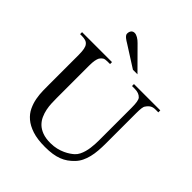

<svg xmlns="http://www.w3.org/2000/svg" viewBox="-244 -1045 1211 1211"><g transform="rotate(45 361.5 -439.5)"><path d="M687 -644.5Q666.5 -644.5 652.6 -636.2Q638.7 -627.9 627.4 -610.8Q621.6 -604 619.4 -586.9Q617.2 -569.8 617.2 -542V-272.5Q617.2 -238.3 614.7 -207.3Q612.3 -176.3 605.7 -149.2Q599.1 -122.1 587.9 -99.1Q576.7 -76.2 559.1 -57.6Q541 -38.6 521.5 -24.9Q502 -11.2 478.5 -2.2Q455.1 6.8 426.3 11.2Q397.5 15.6 360.8 15.6Q293 15.6 247.3 0.5Q201.7 -14.6 172.9 -39.3Q144 -64 129.2 -95.7Q114.3 -127.4 108.2 -160.9Q102.1 -194.3 101.6 -227.1Q101.1 -259.8 101.1 -285.6V-545.4Q101.1 -576.2 97.2 -595.9Q93.3 -615.7 84.5 -625.5Q76.7 -635.7 63.2 -640.1Q49.8 -644.5 29.8 -644.5H14.6V-662.1H281.7V-644.5H256.8Q236.8 -644.5 226.6 -638.2Q216.3 -631.8 207.5 -618.7Q202.1 -608.9 198.7 -591.1Q195.3 -573.2 195.3 -545.4V-256.3Q195.3 -234.9 196.3 -209.2Q197.3 -183.6 202.4 -158.2Q207.5 -132.8 218.3 -108.9Q229 -85 248 -66.4Q267.1 -47.9 296.4 -36.9Q325.7 -25.9 367.7 -25.9Q397.5 -25.9 422.6 -32Q447.8 -38.1 467.8 -47.4Q487.8 -56.6 502.7 -66.9Q517.6 -77.1 526.4 -85.4Q539.1 -97.2 547.4 -113.5Q555.7 -129.9 560.8 -148.2Q565.9 -166.5 568.4 -185.5Q570.8 -204.6 571.8 -221.9Q572.8 -239.3 572.8 -253.4V-545.4Q572.8 -576.2 569.6 -595.7Q566.4 -615.2 559.1 -623.5Q539.6 -644.5 502.4 -644.5H477.5V-662.1H712.4V-644.5ZM409.2 -721.2 265.1 -813Q258.8 -816.9 251.2 -821.5Q243.7 -826.2 237.1 -831.8Q230.5 -837.4 226.1 -843.5Q221.7 -849.6 221.7 -856Q221.7 -873.5 230 -883.5Q238.3 -893.6 252.9 -893.6Q265.6 -893.6 281.5 -884.3Q297.4 -875 311 -860.8L449.7 -721.2Z"/></g></svg>

Font: Doulos SIL APac
Style: Regular
Weight: 400
Designer: Walt Agee, Victor Gaultney, Peter Martin, Debbi Hosken, Becca Hirsbrunner
Foundry: SIL International
Version: Version 5.000